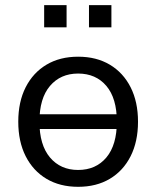

<svg xmlns="http://www.w3.org/2000/svg" viewBox="-20 -715 606 744"><path d="M282.8 8.9Q212.1 8.9 160.1 -22.1Q108.1 -53.1 79.4 -109.8Q50.8 -166.5 50.8 -243.4Q50.8 -320.3 79.4 -376.8Q108.1 -433.3 160.1 -464.3Q212.1 -495.3 282.8 -495.3Q353.6 -495.3 405.6 -464.3Q457.6 -433.3 486.2 -376.7Q514.8 -320.2 514.8 -243.4Q514.8 -166.5 486.2 -109.8Q457.6 -53.1 405.6 -22.1Q353.6 8.9 282.8 8.9ZM282.6 -56.4Q351.5 -56.4 392.2 -104.8Q432.8 -153.3 432.8 -243.6Q432.8 -334 392.2 -382Q351.5 -430 282.6 -430Q214.6 -430 173.7 -382Q132.8 -334 132.8 -243.6Q132.8 -153.3 173.7 -104.8Q214.6 -56.4 282.6 -56.4ZM100.5 -215.1V-272.2H465.1V-215.1ZM324.8 -609.2V-695H411.7V-609.2ZM151.1 -609.2V-695H238V-609.2Z"/></svg>

Font: Nunito Sans 12pt ExtraLight
Style: Regular
Weight: 200
Designer: Vernon Adams
Foundry: Vernon Adams
Version: Version 3.101;gftools[0.9.27]